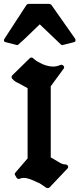

<svg xmlns="http://www.w3.org/2000/svg" viewBox="-44 -920 411 995"><path d="M305 -46Q312 -52 308 -60Q304 -68 294 -68Q278 -68 259 -81Q246 -88 236 -94.5Q226 -101 219 -104V-473L285 -563Q292 -571 285 -579Q278 -587 268 -583Q250 -575 230 -575Q214 -575 194 -581Q174 -587 158 -597Q153 -599 145.5 -604Q138 -609 128 -618Q118 -626 110 -618L21 -531Q15 -525 16.5 -518Q18 -511 25 -507Q25 -507 28 -503Q34 -499 38 -496Q42 -493 48 -491Q60 -485 74 -477Q88 -469 99 -463V-99L37 -27Q29 -18 35 -11L42 1Q45 6 49.5 7Q54 8 59 6Q67 2 78 2Q94 2 112 8.5Q130 15 154 27V26Q160 29 169.5 35Q179 41 194 52Q204 58 213 51ZM345 -720 222 -895Q220 -897 216.5 -898.5Q213 -900 211 -900H104Q98 -900 93 -894L-21 -719Q-25 -713 -23 -707.5Q-21 -702 -13 -701L42 -687Q49 -685 52 -690Q81 -715 107.5 -741.5Q134 -768 162 -794L271 -690Q275 -685 282 -687L337 -701Q345 -702 347 -708Q349 -714 345 -720Z"/></svg>

Font: MM Taunggyi
Style: Regular
Weight: 400
Designer: Khon Soe Zaw Thu
Version: Version 1.00 July 18, 2016, initial release